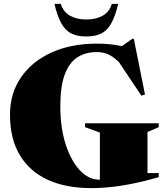

<svg xmlns="http://www.w3.org/2000/svg" viewBox="-20 -955 857 990"><path d="M740.5 -62.5H798.5V-41.5Q696 -12 611.2 1.5Q526.5 15 450.5 15Q320 15 226.2 -28Q132.5 -71 82 -155.5Q31.5 -240 31.5 -364Q31.5 -472.5 87.5 -555Q143.5 -637.5 244.5 -683.8Q345.5 -730 480.5 -730Q517.5 -730 546 -727Q574.5 -724 608.5 -717L662 -755H670L727.5 -468L709 -461.5L593.5 -634.5Q561.5 -665.5 534.8 -676Q508 -686.5 478.5 -686.5Q421.5 -686.5 379.5 -659.8Q337.5 -633 314.2 -571.8Q291 -510.5 291 -407Q291 -297.5 318.2 -212Q345.5 -126.5 391.2 -77.5Q437 -28.5 492 -28.5Q493.5 -28.5 495 -28.5V-271.5L418.5 -299.5V-319.5H798.5V-299.5L740.5 -274.5ZM425 -854.5Q474.5 -854.5 509.2 -874Q544 -893.5 556.5 -935H589.5Q574 -871.5 553.8 -834.8Q533.5 -798 502.8 -782.5Q472 -767 425 -767Q378 -767 347.2 -782.5Q316.5 -798 296.2 -834.8Q276 -871.5 260.5 -935H293.5Q306.5 -893.5 341 -874Q375.5 -854.5 425 -854.5Z"/></svg>

Font: Newsreader 72pt ExtraBold
Style: Regular
Weight: 800
Designer: Hugues Gentile
Foundry: Production Type
Version: Version 1.003; ttfautohint (v1.8.3)